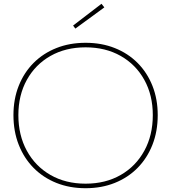

<svg xmlns="http://www.w3.org/2000/svg" viewBox="-20 -986 904 1014"><path d="M432 8Q347.5 8 277.8 -20Q208 -48 157.2 -99.5Q106.5 -151 78.8 -221.8Q51 -292.5 51 -378Q51 -462.5 78.8 -532.5Q106.5 -602.5 157.2 -653.5Q208 -704.5 277.8 -732.2Q347.5 -760 432 -760Q516.5 -760 586.2 -732.2Q656 -704.5 706.8 -653.5Q757.5 -602.5 785.2 -532.5Q813 -462.5 813 -378Q813 -292.5 785.2 -221.8Q757.5 -151 706.8 -99.5Q656 -48 586.2 -20Q516.5 8 432 8ZM432 -16Q537.5 -16 617.5 -62Q697.5 -108 742.2 -189.8Q787 -271.5 787 -378Q787 -483.5 742.2 -564.2Q697.5 -645 617.5 -690.5Q537.5 -736 432 -736Q326.5 -736 246.5 -690.5Q166.5 -645 121.8 -564.2Q77 -483.5 77 -378Q77 -271.5 121.8 -189.8Q166.5 -108 246.5 -62Q326.5 -16 432 -16ZM516 -966 531 -947 378 -835 366 -851Z"/></svg>

Font: Hepta Slab ExtraLight ExtraLight
Style: Regular
Weight: 250
Version: Version 1.102